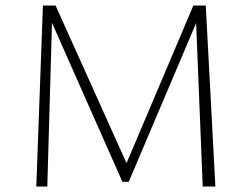

<svg xmlns="http://www.w3.org/2000/svg" viewBox="-20 -678 908 698"><path d="M763 0H717L693 -594L448 -17H425L169 -595L152 0H112L136 -658H182L440 -85L683 -658H728Z"/></svg>

Font: EauTestInfant Light
Style: Regular
Weight: 300
Designer: Christian Thalmann (Catharsis Fonts)
Version: Version 0.001;PS 000.001;hotconv 1.0.88;makeotf.lib2.5.64775